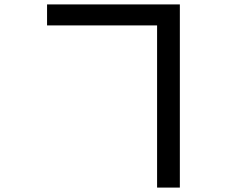

<svg xmlns="http://www.w3.org/2000/svg" viewBox="-20 -797 1040 869"><path d="M691 -682V52H794V-777H193V-682Z"/></svg>

Font: Spoqa Han Sans Neo Medium
Style: Regular
Weight: 500
Designer: [Spoqa Han Sans Neo] Dong-huui Kim  Younghwa Kang  Yujin Lee  [Noto Sans] Ryoko NISHIZUKA  (kana & ideographs); Paul D. 
Foundry: Spoqa (http://www.spoqa-han-sans.com)
Version: Version 1.000